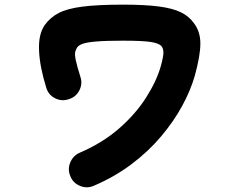

<svg xmlns="http://www.w3.org/2000/svg" viewBox="-20 -777 1040 826"><path d="M384 22Q355 35 325 23Q295 11 283 -18Q270 -48 282 -77.5Q294 -107 323 -120Q421 -162 492.5 -224.5Q564 -287 609 -358Q654 -429 672 -493Q683 -533 683 -550.5Q683 -568 675 -578Q664 -591 628.5 -596.5Q593 -602 509 -602Q435 -602 394 -598.5Q353 -595 335.5 -588.5Q318 -582 312 -573Q306 -564 303.5 -553Q301 -542 306 -518Q311 -494 326 -446Q336 -416 321 -387.5Q306 -359 275 -350Q245 -340 216.5 -354.5Q188 -369 179 -400Q151 -489 148 -560Q145 -631 173 -670Q196 -702 232.5 -721Q269 -740 334.5 -748.5Q400 -757 509 -757Q605 -757 664.5 -749Q724 -741 758.5 -724Q793 -707 813 -679Q842 -642 842 -590Q842 -538 818 -451Q800 -388 763.5 -321Q727 -254 672.5 -189.5Q618 -125 545.5 -70.5Q473 -16 384 22Z"/></svg>

Font: Zen Maru Gothic Black
Style: Regular
Weight: 900
Designer: Yoshimichi Ohira
Foundry: Positype
Version: Version 1.001